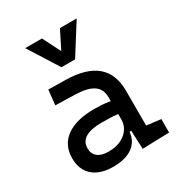

<svg xmlns="http://www.w3.org/2000/svg" viewBox="-185 -897 955 1028"><g transform="rotate(-30 293.0 -383.0)"><path d="M399.4 4.9 392.6 -148.4 378.9 -191.4V-325.2Q378.9 -377 342.5 -401.1Q306.2 -425.3 234.4 -427.2L110.4 -430.7L120.1 -522.5L224.6 -521Q353 -519 415.3 -465.6Q477.5 -412.1 477.5 -309.6V-93.8L565.4 -83V0ZM216.8 9.8Q135.7 9.8 91.3 -29.3Q46.9 -68.4 46.9 -139.6Q46.9 -221.7 108.2 -265.6Q169.4 -309.6 281.2 -309.6Q327.6 -309.6 364 -304Q400.4 -298.3 428.7 -287.1L407.2 -216.8Q374.5 -224.1 343.3 -225.3Q312 -226.6 279.3 -226.6Q144.5 -226.6 144.5 -144.5Q144.5 -110.4 167.7 -91.8Q190.9 -73.2 233.4 -73.2Q281.7 -73.2 314.2 -89.8Q346.7 -106.4 362.8 -132.3Q378.9 -158.2 378.9 -185.5V-242.2L409.2 -109.4H368.2L384.8 -125Q384.8 -80.1 364 -50Q343.3 -20 305.7 -5.1Q268.1 9.8 216.8 9.8ZM241.2 -590.8 124 -776.4H227.5L288.1 -656.2H278.3L338.9 -776.4H442.4L325.2 -590.8Z"/></g></svg>

Font: Cascadia Mono PL
Style: Regular
Weight: 400
Monospace: yes
Designer: Aaron Bell
Foundry: Saja Typeworks
Version: Version 2102.003